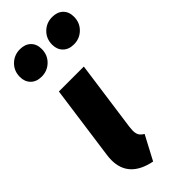

<svg xmlns="http://www.w3.org/2000/svg" viewBox="-269 -847 909 909"><g transform="rotate(-45 185.5 -393.0)"><path d="M194 -179Q192 -161 192 -154Q192 -135 198.5 -123.5Q205 -112 221 -103L157 18Q22 -9 22 -126Q22 -144 25 -163L76 -532H243ZM-6 -711Q-6 -751 21 -777.5Q48 -804 87 -804Q121 -804 141 -784.5Q161 -765 161 -732Q161 -692 134 -665.5Q107 -639 68 -639Q34 -639 14 -659Q-6 -679 -6 -711ZM210 -711Q210 -751 237 -777.5Q264 -804 303 -804Q337 -804 357 -784.5Q377 -765 377 -732Q377 -692 350 -665.5Q323 -639 284 -639Q250 -639 230 -659Q210 -679 210 -711Z"/></g></svg>

Font: Fira Sans Condensed ExtraBold
Style: Italic
Weight: 800
Width: 3
Italic angle: -8°
Designer: bBox Type GmbH & Carrois Corporate GbR & Edenspiekermann AG
Foundry: bBox Type GmbH & Carrois Corporate GbR & Edenspiekermann AG
Version: Version 4.301